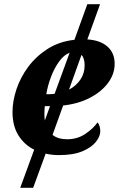

<svg xmlns="http://www.w3.org/2000/svg" viewBox="-20 -734 575 921"><path d="M77 167 144 -16Q97 -39 68.5 -84.5Q40 -130 40 -197Q40 -249 59 -306Q78 -363 115.5 -413.5Q153 -464 208.5 -499.5Q264 -535 337 -543L399 -714H460L399 -545Q461 -541 495.5 -510.5Q530 -480 530 -428Q530 -379 498.5 -336.5Q467 -294 411.5 -265Q356 -236 283 -228L232 -87Q258 -66 302 -66Q351 -66 389 -91.5Q427 -117 448 -147Q461 -131 461 -104Q461 -80 440 -53.5Q419 -27 375.5 -8.5Q332 10 263 10Q229 10 199 3L139 167ZM211 -282Q227 -282 242 -284L314 -481Q287 -471 264 -439.5Q241 -408 225 -366Q209 -324 202 -282ZM386 -421Q386 -454 371 -471L311 -304Q345 -322 365.5 -352Q386 -382 386 -421ZM193 -187Q193 -171 195 -156L220 -225H195Q194 -215 193.5 -205Q193 -195 193 -187Z"/></svg>

Font: Noto Serif
Style: Bold Italic
Weight: 700
Italic angle: -12°
Designer: Monotype Design Team
Foundry: Monotype Imaging Inc.
Version: Version 2.013